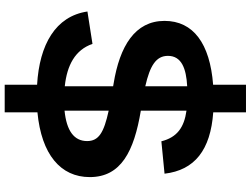

<svg xmlns="http://www.w3.org/2000/svg" viewBox="-145 -774 1068 818"><g transform="rotate(90 389.0 -365.0)"><path d="M582 -518.5 720 -532C705 -660.5 619 -728 458.5 -739.5V-879H341V-739C165.5 -725.5 69 -654.5 69 -532C69 -406 176.5 -341 336 -315C340 -314.5 343.5 -313.5 347.5 -313V-107C258 -116.5 192.5 -151 167 -225L29 -203.5C49 -67.5 170 1 341 11V149H458.5V9.5C638 -7.5 734.5 -89 734.5 -213.5C734.5 -347 624.5 -402 451.5 -431V-625.5C522.5 -615.5 565 -586 582 -518.5ZM218 -546.5C218 -604.5 272 -624.5 347.5 -628.5V-450C259.5 -470 218 -496 218 -546.5ZM451.5 -106V-294C545.5 -273.5 581 -251.5 581 -202C581 -146.5 537 -114.5 451.5 -106Z"/></g></svg>

Font: Monaspace Neon Wide
Style: Bold
Weight: 700
Width: 7
Designer: Riley Cran & the Lettermatic Team
Foundry: Lettermatic
Version: Version 1.000 (Monaspace Neon)